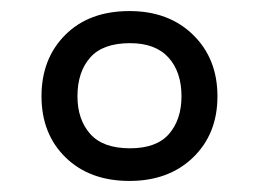

<svg xmlns="http://www.w3.org/2000/svg" viewBox="-20 -744 468 347"><path d="M214 -417Q142 -417 98.5 -459.5Q55 -502 55 -570Q55 -638 98 -681Q141 -724 214 -724Q285 -724 329 -681Q373 -638 373 -570Q373 -502 329 -459.5Q285 -417 214 -417ZM215 -476Q263 -476 285.5 -502Q308 -528 308 -570Q308 -614 284.5 -640Q261 -666 215 -666Q166 -666 143 -640Q120 -614 120 -570Q120 -528 143 -502Q166 -476 215 -476Z"/></svg>

Font: Noto Sans Bengali UI
Style: Regular
Weight: 400
Designer: Jelle Bosma - Monotype Design Team
Foundry: Monotype Imaging Inc.
Version: Version 2.003; ttfautohint (v1.8.4.7-5d5b)